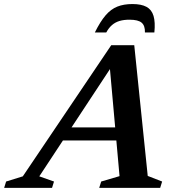

<svg xmlns="http://www.w3.org/2000/svg" viewBox="-87 -906 852 926"><path d="M181.5 -228.5 203 -291.5H532L510.5 -228.5ZM625.5 -57.5 695 -30.5 685.5 0H391.5L401 -30.5L489.5 -56.5L440 -609.5L468.5 -611L102.5 -55.5L173.5 -30.5L164 0H-67L-57.5 -30.5L23 -55.5L449.5 -688H560.5ZM537.5 -811Q510 -811 489.2 -804.8Q468.5 -798.5 453 -785Q437.5 -771.5 425.5 -749.5H370.5Q396.5 -802 422.2 -832Q448 -862 479 -874.2Q510 -886.5 551.5 -886.5Q594.5 -886.5 619.5 -873Q644.5 -859.5 653.5 -829.2Q662.5 -799 657.5 -749.5H612Q613 -782 596.2 -796.5Q579.5 -811 537.5 -811Z"/></svg>

Font: Newsreader SemiBold
Style: Italic
Weight: 600
Italic angle: -17°
Designer: Hugues Gentile
Foundry: Production Type
Version: Version 1.003